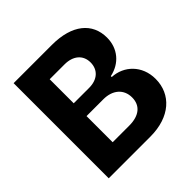

<svg xmlns="http://www.w3.org/2000/svg" viewBox="-189 -883 1039 1039"><g transform="rotate(-45 330.5 -364.0)"><path d="M64 0H383C533 0 624 -83 624 -201C624 -304 551 -372 463 -376V-383C544 -400 596 -462 596 -545C596 -656 512 -728 357 -728H64ZM217 -123V-323H346C416 -323 463 -284 463 -220C463 -159 421 -123 344 -123ZM217 -421V-605H331C395 -605 438 -571 438 -513C438 -457 399 -421 335 -421Z"/></g></svg>

Font: Wafeq
Style: Bold
Weight: 700
Designer: Rasmus Andersson & Azza Alameddine
Foundry: Google & TypeTogether
Version: Version 3.000;FEAKit 1.0